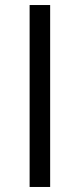

<svg xmlns="http://www.w3.org/2000/svg" viewBox="-20 -743 317 763"><path d="M179.3 -723V0H97.7V-723Z"/></svg>

Font: InterMG Medium
Style: Regular
Weight: 500
Designer: Rasmus Andersson
Foundry: rsms
Version: Version 3.019;December 26, 2023;FontCreator 15.0.0.2955 64-b